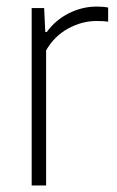

<svg xmlns="http://www.w3.org/2000/svg" viewBox="-20 -565 356 585"><path d="M76.5 -540.5H114.5L118 -467.5H122.5Q149.5 -504.5 190.2 -524.8Q231 -545 275 -545Q295 -545 309.5 -542V-499Q297.5 -501 273.5 -501Q229.5 -501 187.2 -477.8Q145 -454.5 120.5 -411.5V0H76.5Z"/></svg>

Font: Encode Sans Semi Condensed ExLight
Style: Regular
Weight: 275
Width: 4
Designer: Multiple Designers
Foundry: Impallari Type
Version: Version 2.000